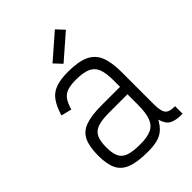

<svg xmlns="http://www.w3.org/2000/svg" viewBox="-248 -969 1096 1096"><g transform="rotate(-45 300.0 -421.0)"><path d="M284 14Q203 14 155.5 -3.5Q108 -21 88 -61Q68 -101 68 -170Q68 -244 88 -285.5Q108 -327 155.5 -344Q203 -361 284 -361H434V-416Q434 -474 420.5 -507Q407 -540 374.5 -554Q342 -568 284 -568Q241 -568 215 -559Q189 -550 173 -528Q157 -506 146 -466L82 -482Q99 -538 122.5 -571Q146 -604 185 -618Q224 -632 284 -632Q366 -632 413 -611Q460 -590 480 -542.5Q500 -495 500 -416V-160Q500 -119 506.5 -97.5Q513 -76 530.5 -68Q548 -60 578 -61V0Q522 1 495 -15Q468 -31 456 -74Q438 -41 415.5 -21.5Q393 -2 361.5 6Q330 14 284 14ZM284 -47Q342 -47 374.5 -62.5Q407 -78 420.5 -115.5Q434 -153 434 -219V-301H284Q226 -301 193.5 -289.5Q161 -278 147.5 -250Q134 -222 134 -170Q134 -123 147.5 -96Q161 -69 193.5 -58Q226 -47 284 -47ZM299 -682 256 -728 403 -856 446 -810Z"/></g></svg>

Font: Victor Mono Light
Style: Regular
Weight: 300
Monospace: yes
Designer: Rune Bjørnerås
Version: Version 1.561;gftools[0.9.30]